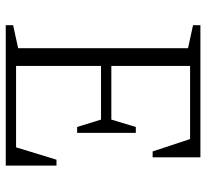

<svg xmlns="http://www.w3.org/2000/svg" viewBox="-44 -656 700 651"><g transform="rotate(90 305.5 -330.0)"><path d="M65 0V-25L143 -42V-618L65 -635V-660H513V-498H493L451 -625H203V-358H385L410 -441H430V-242H410L385 -323H203V-35H479L521 -172H541V0Z"/></g></svg>

Font: Spectral ExtraLight
Style: Regular
Weight: 275
Designer: Jean-Baptiste Levee
Foundry: Production Type
Version: Version 2.001